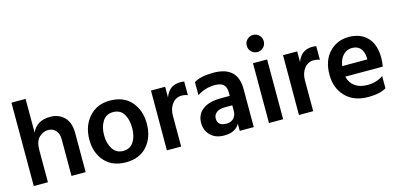

<svg xmlns="http://www.w3.org/2000/svg" viewBox="-67 -1148 3266 1573"><g transform="rotate(-15 1566.0 -361.5)"><path d="M185 -707V-421Q226 -513 340 -513Q414 -513 459.5 -466.5Q505 -420 505 -332V0H385V-311Q385 -359 360.5 -386Q336 -413 297 -413Q254 -413 219.5 -380Q185 -347 185 -272V0H65V-707Z M847 8Q732 8 667.5 -64Q603 -136 603 -248Q603 -364 670 -439.5Q737 -515 847 -515Q964 -515 1028 -441.5Q1092 -368 1092 -255Q1092 -140 1027.5 -66Q963 8 847 8ZM847 -417Q790 -417 759.5 -370Q729 -323 729 -252Q729 -182 760 -135Q791 -88 848 -88Q907 -88 937 -134Q967 -180 967 -251Q967 -324 938 -370.5Q909 -417 847 -417Z M1315 -507V-417Q1350 -511 1443 -511Q1464 -511 1477 -508V-392Q1454 -402 1426 -402Q1377 -402 1346 -362Q1315 -322 1315 -262V0H1194L1195 -507Z M1807 -218H1745Q1698 -218 1673 -198.5Q1648 -179 1648 -149Q1648 -85 1722 -85Q1762 -85 1784.5 -108.5Q1807 -132 1807 -170ZM1561 -370V-481Q1618 -516 1725 -516Q1931 -516 1931 -324V0H1812V-61Q1777 4 1680 4Q1608 4 1565.5 -38Q1523 -80 1523 -144Q1523 -216 1577 -257Q1631 -298 1733 -298H1807V-329Q1807 -371 1785 -393Q1763 -415 1710 -415Q1629 -415 1561 -370Z M2060 0V-507H2180V0ZM2048 -659Q2048 -689 2069 -710Q2090 -731 2120 -731Q2150 -731 2171 -710Q2192 -689 2192 -659Q2192 -628 2171 -607Q2150 -586 2120 -586Q2090 -586 2069 -607Q2048 -628 2048 -659Z M2435 -507V-417Q2470 -511 2563 -511Q2584 -511 2597 -508V-392Q2574 -402 2546 -402Q2497 -402 2466 -362Q2435 -322 2435 -262V0H2314L2315 -507Z M2973 -295V-310Q2971 -359 2946.5 -388.5Q2922 -418 2875 -418Q2832 -418 2800.5 -386.5Q2769 -355 2760 -295ZM3055 -132V-28Q3002 5 2902 5Q2781 5 2711 -67Q2641 -139 2641 -253Q2641 -374 2707 -443Q2773 -512 2872 -512Q2971 -512 3029 -452Q3087 -392 3087 -277Q3087 -249 3080 -205H2762Q2775 -150 2816.5 -121Q2858 -92 2920 -92Q3000 -92 3055 -132Z"/></g></svg>

Font: Hind SemiBold
Style: Regular
Weight: 600
Designer: Manushi Parikh, Satya Rajpurohit
Foundry: Indian Type Foundry
Version: Version 2.001;PS 1.0;hotconv 1.0.79;makeotf.lib2.5.61930; tt